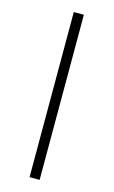

<svg xmlns="http://www.w3.org/2000/svg" viewBox="-114 -772 483 817"><g transform="rotate(15 127.5 -363.5)"><path d="M149.5 -727.3V0H105.1V-727.3Z"/></g></svg>

Font: Inter UI Extra Light
Style: Regular
Weight: 200
Designer: Rasmus Andersson
Foundry: rsms
Version: 3.2;8d6f07862